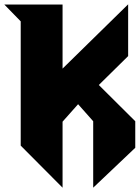

<svg xmlns="http://www.w3.org/2000/svg" viewBox="-29 -775 647 890"><path d="M-9 -754 67 -676V-100L261 95V-211L333 -292L403 -213V95L598 -90V-213L429 -381L565 -515V-755L261 -457V-754Z"/></svg>

Font: Kidora Gothic
Style: Regular
Weight: 400
Version: Version 001.018